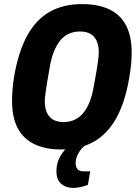

<svg xmlns="http://www.w3.org/2000/svg" viewBox="-20 -719 674 939"><path d="M279 12Q201 12 147 -14.5Q93 -41 66 -93.5Q39 -146 39 -225Q39 -253 41.5 -284.5Q44 -316 50 -350Q71 -469 114 -546.5Q157 -624 223.5 -661.5Q290 -699 381 -699Q461 -699 515 -673Q569 -647 596.5 -594.5Q624 -542 624 -462Q624 -435 621 -403.5Q618 -372 612 -338Q592 -219 548.5 -141Q505 -63 438 -25.5Q371 12 279 12ZM291 -122Q322 -122 346.5 -134Q371 -146 389 -168.5Q407 -191 419.5 -224Q432 -257 439 -299Q447 -343 452 -371.5Q457 -400 459 -417Q461 -434 462 -444.5Q463 -455 463 -463Q463 -496 453 -518.5Q443 -541 423 -553Q403 -565 371 -565Q340 -565 315.5 -553.5Q291 -542 273 -519Q255 -496 242.5 -463.5Q230 -431 223 -389Q215 -345 210.5 -316.5Q206 -288 203.5 -270.5Q201 -253 200 -243Q199 -233 199 -225Q199 -192 209 -169Q219 -146 239.5 -134Q260 -122 291 -122ZM338 200Q316 200 297 191.5Q278 183 267 165.5Q256 148 256 119Q256 89 265.5 65Q275 41 290.5 22Q306 3 321 -12H398L397 -8Q377 6 363.5 30.5Q350 55 350 79Q350 98 359.5 108.5Q369 119 388 119H421L410 185Q393 192 373.5 196Q354 200 338 200Z"/></svg>

Font: Archivo Condensed ExtraBold
Style: Italic
Weight: 800
Width: 3
Italic angle: -10°
Designer: Hector Gatti
Foundry: Omnibus-Type
Version: Version 2.001